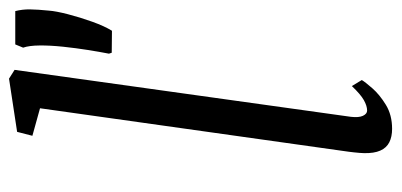

<svg xmlns="http://www.w3.org/2000/svg" viewBox="-246 -612 868 415"><g transform="rotate(-90 187.5 -404.0)"><path d="M143 -79Q141 -62 145.2 -53Q149.5 -44 156.5 -44Q166.5 -44 179 -51Q191.5 -58 209.5 -77L222.5 -55.5Q218.5 -48.5 204.8 -32.8Q191 -17 169 -3.5Q147 10 117 10Q100 10 88 4Q76 -2 70 -15.5Q64 -29 64.5 -50.5Q64.5 -54 65 -60Q65.5 -66 66.2 -72.5Q67 -79 67.5 -83.5L161.5 -751L102 -767.5L110.5 -800.5L225.5 -818L244.5 -806ZM329 -595.5 281.5 -596 279.5 -602Q283.5 -622.5 287.5 -647.8Q291.5 -673 294.5 -701Q297.5 -730 297.2 -752.2Q297 -774.5 292.5 -787.5L299.5 -804.5H371.5Q375.5 -789 375.2 -772.5Q375 -756 372.5 -731.5Q371.5 -717 364.8 -690.8Q358 -664.5 348.5 -638Q339 -611.5 329 -595.5Z"/></g></svg>

Font: Merriweather 7pt Light
Style: Italic
Weight: 300
Italic angle: -7.8°
Designer: Eben Sorkin
Foundry: Eben Sorkin
Version: Version 2.200;gftools[0.9.31]